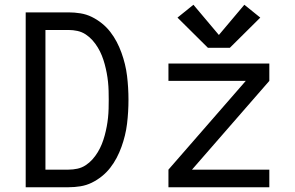

<svg xmlns="http://www.w3.org/2000/svg" viewBox="-20 -787 1240 807"><path d="M88 0V-735H268Q293 -735 318 -731Q343 -727 365.5 -716Q388 -705 408 -689Q428 -673 443.5 -653Q459 -633 470.5 -611Q482 -589 490.5 -565.5Q499 -542 505 -517.5Q511 -493 514 -468Q517 -443 518.5 -418Q520 -393 520 -368Q520 -342 518.5 -317Q517 -292 514 -267Q511 -242 505 -217.5Q499 -193 490.5 -169.5Q482 -146 470.5 -124Q459 -102 443.5 -82Q428 -62 408 -46Q388 -30 365.5 -19Q343 -8 318 -4Q293 0 268 0ZM268 -74Q287 -74 305.5 -78Q324 -82 340 -92.5Q356 -103 368.5 -117Q381 -131 391 -147.5Q401 -164 408 -181.5Q415 -199 420 -217.5Q425 -236 428.5 -254.5Q432 -273 434 -292Q436 -311 436.5 -330Q437 -349 437 -368Q437 -386 436.5 -405Q436 -424 434 -443Q432 -462 428.5 -480.5Q425 -499 420 -517.5Q415 -536 408 -553.5Q401 -571 391 -587.5Q381 -604 368.5 -618Q356 -632 340 -642.5Q324 -653 305.5 -657Q287 -661 268 -661H171V-74ZM688 0V-74L1013 -447H688V-520H1112V-447L787 -74H1112V0ZM946 -586H854L726 -713L793 -767L900 -640L1007 -767L1074 -713Z"/></svg>

Font: Zed Sans Extended
Style: Regular
Weight: 400
Width: 7
Designer: Belleve Invis
Foundry: Belleve Invis
Version: Version 1.0.0; ttfautohint (v1.8.4)